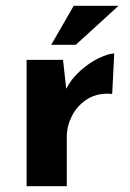

<svg xmlns="http://www.w3.org/2000/svg" viewBox="-20 -644 450 664"><path d="M375 -459 368 -319Q362 -320 351 -320Q309 -320 277 -298Q245 -276 228 -241.5Q211 -207 211 -171V0H72V-437H198L209 -337Q227 -372 258.5 -400Q290 -428 323 -443.5Q356 -459 375 -459ZM242 -489H157L235 -624H390Z"/></svg>

Font: Josefin Sans
Style: Bold
Weight: 700
Designer: Santiago Orozco
Foundry: Typemade
Version: Version 2.000